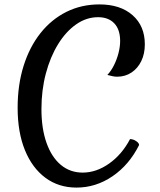

<svg xmlns="http://www.w3.org/2000/svg" viewBox="-20 -826 727 871"><path d="M570 -195Q584 -195 597.5 -186Q611 -177 611 -168Q566 -78 490.5 -26.5Q415 25 327 25Q246 25 186 -19.5Q126 -64 93 -145Q60 -226 60 -337Q60 -441 87 -527Q114 -613 163.5 -675.5Q213 -738 281 -772Q349 -806 431 -806Q526 -806 581.5 -757Q637 -708 637 -625Q637 -582 621 -549Q605 -516 576.5 -497Q548 -478 511 -478Q503 -478 492 -480Q481 -482 467 -486Q484 -504 497 -530Q510 -556 517.5 -585Q525 -614 525 -640Q525 -692 498.5 -720Q472 -748 425 -748Q372 -748 325.5 -715.5Q279 -683 243.5 -625.5Q208 -568 188 -492.5Q168 -417 168 -331Q168 -243 191 -178Q214 -113 256 -78Q298 -43 355 -43Q417 -43 475 -84Q533 -125 570 -195Z"/></svg>

Font: Merienda
Style: Regular
Weight: 400
Designer: Eduardo Rodriguez Tunni
Foundry: Eduardo Rodriguez Tunni
Version: Version 2.001